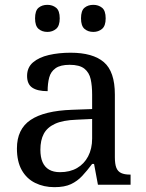

<svg xmlns="http://www.w3.org/2000/svg" viewBox="-20 -764 603 794"><path d="M205 10Q161 10 125.5 -7.5Q90 -25 70 -60.5Q50 -96 50 -150Q50 -230 106.5 -268Q163 -306 278 -310L361 -313V-373Q361 -409 355 -436.5Q349 -464 329 -480Q309 -496 268 -496Q230 -496 210 -482Q190 -468 183.5 -443.5Q177 -419 177 -387Q135 -387 113.5 -401.5Q92 -416 92 -450Q92 -485 116.5 -506Q141 -527 182 -536.5Q223 -546 272 -546Q364 -546 409.5 -507Q455 -468 455 -373V-114Q455 -86 461 -70.5Q467 -55 481 -48.5Q495 -42 517 -42H520V0H385L369 -86H361Q340 -58 320 -36.5Q300 -15 273.5 -2.5Q247 10 205 10ZM228 -52Q269 -52 298.5 -69Q328 -86 344.5 -117.5Q361 -149 361 -191V-272L297 -269Q240 -267 207.5 -252Q175 -237 161 -210.5Q147 -184 147 -145Q147 -114 156 -93.5Q165 -73 183 -62.5Q201 -52 228 -52ZM366 -632Q344 -632 329.5 -644.5Q315 -657 315 -688Q315 -720 329.5 -732Q344 -744 366 -744Q387 -744 402 -732Q417 -720 417 -688Q417 -657 402 -644.5Q387 -632 366 -632ZM176 -632Q154 -632 139.5 -644.5Q125 -657 125 -688Q125 -720 139.5 -732Q154 -744 176 -744Q197 -744 212 -732Q227 -720 227 -688Q227 -657 212 -644.5Q197 -632 176 -632Z"/></svg>

Font: Noto Rashi Hebrew
Style: Regular
Weight: 400
Version: Version 1.006